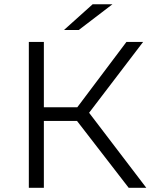

<svg xmlns="http://www.w3.org/2000/svg" viewBox="-20 -901 742 921"><path d="M597.4 0 327.6 -349.1 388.1 -385.4 681.9 0ZM118.3 0V-700H190.4V0ZM167.7 -320.9V-386.4H387V-320.9ZM393.8 -342.2 326.5 -354.2 586.6 -700H666.6ZM286.8 -757 424.5 -880.6H519.5L357.6 -757Z"/></svg>

Font: Montserrat Thin
Style: Regular
Weight: 100
Designer: Julieta Ulanovsky
Foundry: Julieta Ulanovsky
Version: Version 9.000